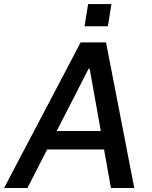

<svg xmlns="http://www.w3.org/2000/svg" viewBox="-41 -939 761 959"><path d="M515.6 -918.7H399.1L381.4 -807.9H497.9ZM513.1 0H629.6L488.6 -727.3H361.9L-20.6 0H95.9L194.6 -192.5H478.7ZM242.2 -284.8 401.3 -595.2H407L462.4 -284.8Z"/></svg>

Font: TID UI Medium
Style: Italic
Weight: 500
Italic angle: -9.39999°
Designer: The TID Project Authors
Foundry: Bakken & Bæck
Version: Version 1.001;hotconv 1.0.109;makeotfexe 2.5.65596